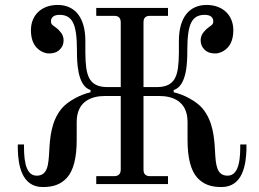

<svg xmlns="http://www.w3.org/2000/svg" viewBox="-20 -744 1048 776"><path d="M52 -138C54 -82 65 12 153 12C194 12 225 2 250 -25C277 -54 290 -107 290 -178V-251C290 -337 353 -356 404 -356H468V-59C468 -41 459 -32 441 -32H369V0H659V-32H587C568 -32 560 -41 560 -59V-356H624C675 -356 738 -337 738 -251V-178C738 -107 751 -54 778 -25C803 2 834 12 875 12C963 12 974 -82 976 -138V-160H951C951 -117 951 -34 900 -34C855 -34 852 -78 849 -134C846 -188 841 -253 800 -304C774 -336 720 -363 682 -371V-380C737 -397 737 -499 737 -540C737 -649 756 -684 808 -684C830 -684 842 -674 842 -658C842 -647 838 -644 828 -637C818 -630 812 -625 804 -615C798 -609 791 -597 791 -581C791 -566 796 -554 806 -544C819 -531 834 -528 850 -528C867 -528 882 -536 892 -544C916 -563 923 -593 923 -622C923 -682 881 -724 815 -724C748 -724 703 -677 703 -578V-531C702 -442 692 -392 613 -392H560V-653C560 -672 568 -680 587 -680H659V-712H369V-680H441C459 -680 468 -672 468 -653V-392H415C336 -392 326 -442 325 -531V-578C325 -677 280 -724 213 -724C147 -724 105 -682 105 -622C105 -593 112 -563 136 -544C146 -536 161 -528 178 -528C194 -528 209 -531 222 -544C232 -554 237 -566 237 -581C237 -597 230 -609 224 -615C216 -625 210 -630 200 -637C190 -644 186 -647 186 -658C186 -674 198 -684 220 -684C272 -684 291 -649 291 -540C291 -499 291 -397 346 -380V-371C308 -363 254 -336 228 -304C187 -253 182 -188 179 -134C176 -78 173 -34 128 -34C77 -34 77 -117 77 -160H52Z"/></svg>

Font: Old Standard
Style: Regular
Weight: 400
Designer: Alexey Kryukov <alexios@thessalonica.org.ru>
Version: Version 2.0